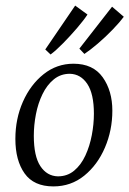

<svg xmlns="http://www.w3.org/2000/svg" viewBox="-20 -654 463 687"><path d="M171 13Q101 13 68 -33.5Q35 -80 35 -157Q35 -229 62 -290Q89 -351 136 -388.5Q183 -426 243 -426Q313 -426 347.5 -377.5Q382 -329 382 -258Q382 -188 355.5 -126Q329 -64 281.5 -25.5Q234 13 171 13ZM187 -23Q221 -23 245.5 -43.5Q270 -64 285.5 -97.5Q301 -131 308.5 -170.5Q316 -210 316 -247Q316 -318 292.5 -353.5Q269 -389 230 -390Q197 -390 172.5 -370Q148 -350 132 -317Q116 -284 108.5 -245Q101 -206 101 -168Q101 -95 124.5 -59.5Q148 -24 187 -23ZM142 -477 249 -634 293 -602Q280 -582 256 -554Q232 -526 206.5 -500Q181 -474 161 -459ZM264 -480 381 -630 423 -594Q409 -575 383.5 -548.5Q358 -522 330.5 -498.5Q303 -475 282 -461Z"/></svg>

Font: Rasa Light
Style: Italic
Weight: 300
Italic angle: -7.10001°
Designer: Anna Giedrys (Yrsa+Rasa design), David Brezina (Yrsa art-direction, Rasa art-direction, design)
Foundry: Rosetta Type Foundry
Version: Version 2.004